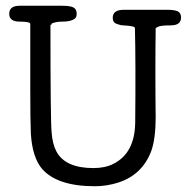

<svg xmlns="http://www.w3.org/2000/svg" viewBox="-20 -636 648 666"><path d="M608 -575Q608 -548 572 -548Q537 -548 528 -543Q520 -539 520 -538Q519 -471 519 -387Q519 -304 520 -230Q520 -156 505 -113Q474 -30 391 -3Q351 10 309 10Q180 10 127 -49Q92 -89 87 -173Q85 -216 85 -331Q85 -550 85 -553Q85 -561 48 -561Q12 -561 12 -588Q12 -616 48 -616H196Q224 -616 235 -610Q246 -604 246 -588Q246 -572 232 -567Q219 -561 196 -561Q173 -561 159 -554Q157 -545 155 -552Q155 -219 159 -177Q162 -136 176 -110Q207 -53 304 -53Q344 -53 372 -67Q448 -104 449 -212Q451 -420 448 -539Q448 -546 407 -548Q399 -548 385 -553Q371 -558 371 -574Q371 -602 409 -602H561Q587 -602 598 -596Q608 -590 608 -575Z"/></svg>

Font: Scratch Savers
Style: Book
Weight: 400
Designer: Pablo Impallari, Rodrigo Fuenzalida, Brenda Gallo
Foundry: Pablo Impallari, Rodrigo Fuenzalida, Brenda Gallo
Version: Version 4.0b1